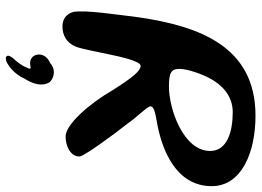

<svg xmlns="http://www.w3.org/2000/svg" viewBox="-136 -528 874 641"><g transform="rotate(90 300.5 -207.0)"><path d="M67.5 21C96 21 123 8.5 136 -25.5C142 -41 154 -100.5 160 -130C169 -173.5 183.5 -240 199.5 -240C215 -240 236.5 -217 283 -142.5C323.5 -72.5 394 10.5 435 10.5C467 10.5 502 -5.5 502 -36C502 -50 429 -150 392.5 -196C366 -233.5 333.5 -263 334.5 -274C335.5 -283.5 354.5 -289 383 -293.5C480 -310 601 -358 601 -477.5C601 -575.5 491 -623.5 365.5 -623.5C133.5 -623.5 67 -434 37.5 -235C27 -151 13 -59 19 -16.5C25.5 8 43 21 67.5 21ZM268.5 -334.5C223 -334.5 209.5 -341.5 209.5 -370C209.5 -397.5 228 -448 243 -474.5C262.5 -510 298 -547.5 354 -547.5C419 -547.5 483.5 -529 483.5 -472C483.5 -383 344 -334.5 268.5 -334.5ZM170.5 209.5C178 211.5 187.5 208 196.5 201.5C212.5 192 232.5 170 241 149.5C260.5 118.5 269.5 89.5 253.5 63C235.5 46 208 44.5 189.5 62.5C168.5 71 157 89.5 163 109.5C166 120 176 129 190.5 129C198.5 129 204.5 126.5 208 127.5C210 129.5 208 136 204 142C200 155 184.5 175 173 187C165.5 197 162 205.5 170.5 209.5Z"/></g></svg>

Font: Gluten
Style: Italic
Weight: 400
Italic angle: -13°
Designer: Tyler Finck
Foundry: Etcetera Type Company
Version: Version 0.920